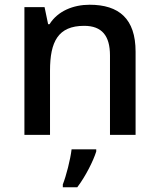

<svg xmlns="http://www.w3.org/2000/svg" viewBox="-20 -569 671 810"><path d="M358 -549C290 -549 224 -523 189 -467H183L168 -539H83V0H191V-271C191 -393 225 -460 335 -460C410 -460 444 -418 444 -335V0H552V-351C552 -490 482 -549 358 -549ZM386 70V61H282C277 104 259 174 245 209V221H306C341 175 374 109 386 70Z"/></svg>

Font: Noto Sans Balinese Medium
Style: Regular
Weight: 500
Designer: Aditya Bayu, David Williams
Foundry: David Williams
Version: Version 2.005